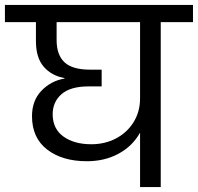

<svg xmlns="http://www.w3.org/2000/svg" viewBox="-47 -760 804 780"><path d="M737 -670H606V0H522V-221Q491 -166 434.5 -135.5Q378 -105 306 -105Q206 -105 144.5 -152.5Q83 -200 83 -288Q83 -351 121 -391Q159 -431 215 -441V-443Q163 -452 131 -488.5Q99 -525 99 -593V-670H-27V-740H737ZM522 -670H183V-597Q183 -537 215 -507Q247 -477 319 -477H366V-409H313Q239 -409 203 -377.5Q167 -346 167 -296Q167 -237 210.5 -205.5Q254 -174 324 -174Q379 -174 424 -197.5Q469 -221 495.5 -263.5Q522 -306 522 -360Z"/></svg>

Font: DVN-Poppins
Style: Regular
Weight: 400
Designer: Ninad Kale (Devanagari), Jonny Pinhorn (Latin)
Foundry: Indian Type Foundry
Version: 4.004